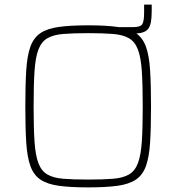

<svg xmlns="http://www.w3.org/2000/svg" viewBox="-20 -806 766 834"><path d="M497 -660V-688H556Q590 -688 598 -701Q606 -714 606 -751V-786H639V-758Q639 -729 635.5 -710Q632 -691 623 -680Q614 -669 597.5 -664.5Q581 -660 556 -660ZM363 8Q286 8 235.5 1Q185 -6 155.5 -26Q126 -46 112 -85Q98 -124 94 -187Q90 -250 90 -344Q90 -438 94 -501Q98 -564 112 -603Q126 -642 155.5 -662Q185 -682 235.5 -689Q286 -696 363 -696Q440 -696 490.5 -689Q541 -682 570.5 -662Q600 -642 614 -603Q628 -564 632 -501Q636 -438 636 -344Q636 -250 632 -187Q628 -124 614 -85Q600 -46 570.5 -26Q541 -6 490.5 1Q440 8 363 8ZM363 -26Q428 -26 471 -29.5Q514 -33 540 -48Q566 -63 579 -97Q592 -131 596 -190.5Q600 -250 600 -344Q600 -438 596 -497.5Q592 -557 579 -591Q566 -625 540 -640Q514 -655 471 -658.5Q428 -662 363 -662Q298 -662 255 -658.5Q212 -655 186 -640Q160 -625 147 -591Q134 -557 130 -497.5Q126 -438 126 -344Q126 -250 130 -190.5Q134 -131 147 -97Q160 -63 186 -48Q212 -33 255 -29.5Q298 -26 363 -26Z"/></svg>

Font: Saira Thin
Style: Regular
Weight: 100
Designer: Hector Gatti with collaboration of the Omnibus-Type team
Foundry: Omnibus-Type
Version: Version 1.101